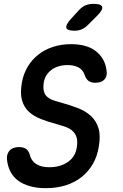

<svg xmlns="http://www.w3.org/2000/svg" viewBox="-20 -970 640 1000"><path d="M421 -579Q412 -607 388.5 -619Q365 -631 332 -631Q281 -631 248 -606Q215 -581 208 -541Q204 -513 208.5 -495Q213 -477 225.5 -466Q238 -455 256 -448.5Q274 -442 297 -436Q344 -423 384.5 -407.5Q425 -392 453 -366.5Q481 -341 493 -302Q505 -263 494 -203Q486 -154 463 -115Q440 -76 405 -48Q370 -20 323 -5Q276 10 218 10Q173 10 137 0Q101 -10 75.5 -28.5Q50 -47 35.5 -74Q21 -101 17 -134Q12 -164 28.5 -184Q45 -204 78 -204Q98 -204 112.5 -196.5Q127 -189 135 -165Q142 -133 168 -116Q194 -99 237 -99Q266 -99 290 -106Q314 -113 333 -126Q352 -139 364 -158Q376 -177 380 -202Q385 -234 379 -254Q373 -274 358.5 -287.5Q344 -301 323 -308.5Q302 -316 277 -323Q232 -335 194.5 -349.5Q157 -364 131.5 -387Q106 -410 95 -446.5Q84 -483 94 -540Q102 -585 124 -622Q146 -659 179.5 -685.5Q213 -712 256.5 -726Q300 -740 350 -740Q391 -740 423 -731Q455 -722 478 -704.5Q501 -687 515.5 -662.5Q530 -638 534 -609Q541 -577 525.5 -558Q510 -539 476 -539Q455 -539 442 -548Q429 -557 421 -579ZM369 -810Q330 -810 325.5 -825Q321 -840 350 -872L392 -918Q409 -936 427 -943Q445 -950 467 -950Q507 -950 512 -934.5Q517 -919 486 -888L438 -840Q423 -825 406 -817.5Q389 -810 369 -810Z"/></svg>

Font: Maple Mono SemiBold
Style: Italic
Weight: 600
Italic angle: -10°
Monospace: yes
Designer: subframe7536
Version: Version 7.000